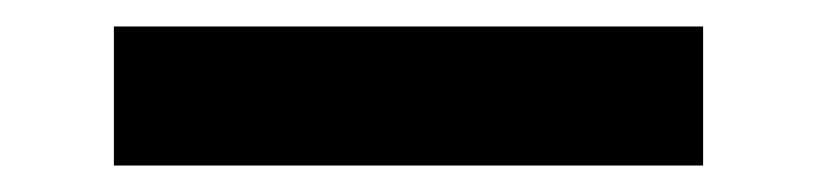

<svg xmlns="http://www.w3.org/2000/svg" viewBox="-20 -20 616 145"><path d="M66 105H511V0H66Z"/></svg>

Font: Iosevka Sparkle
Style: Bold
Weight: 700
Designer: Belleve Invis
Foundry: Belleve Invis
Version: Version 4.5.0; ttfautohint (v1.8.3)